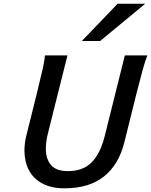

<svg xmlns="http://www.w3.org/2000/svg" viewBox="-20 -999 811 1031"><path d="M711.9 -493.2 647 -231.9Q617.2 -114.3 537.8 -51Q458.5 12.2 326.2 12.2Q254.9 12.2 206.5 -14.2Q158.2 -40.5 134.8 -86.2Q111.3 -131.8 111.3 -190.4Q111.3 -231.9 122.1 -273.4L176.8 -493.2Q198.2 -580.1 209 -627.9Q219.7 -675.8 221.2 -701.7H342.3L237.8 -284.7Q226.1 -238.8 226.1 -200.7Q226.1 -145.5 253.9 -112.8Q281.7 -80.1 344.7 -80.1Q425.3 -80.1 471.9 -127Q518.6 -173.8 542.5 -269L650.4 -701.7H771.5Q760.3 -675.3 747.1 -627.4Q733.9 -579.6 711.9 -493.2ZM759.8 -979 517.6 -778.8H419.4L611.8 -979Z"/></svg>

Font: Lesson One Medium
Style: Italic
Weight: 500
Italic angle: -14°
Designer: But Ko, Victor Gaultney, Annie Olsen, Julie Remington, Don Collingsworth, Eric Hays, Becca Hirsbrunner
Version: Version 1.100